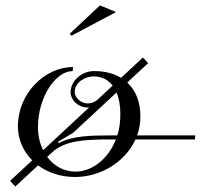

<svg xmlns="http://www.w3.org/2000/svg" viewBox="-20 -655 748 716"><path d="M37.1 40.5 122 -38.3C158.6 -11.2 206.3 5 259.6 5C358.8 5 448.3 -53.7 485.3 -135H706.8L708.1 -150H491.4C499.5 -172.4 503.5 -194.3 503.5 -222.3C503.5 -274.9 486.3 -317.9 454.6 -347.3L532.4 -419.5L512.9 -440.5L431.3 -364.8C404.5 -381.1 370.8 -390 331.1 -390C286.6 -390 243.4 -355.3 243.4 -311C243.4 -281.4 271.5 -254.2 306.1 -254.2C308.2 -254.2 310.4 -254.3 312.6 -254.6L140.8 -94.9C128.5 -119.7 121.6 -149 121.6 -180.6C121.6 -293 187.3 -390 251.1 -390L252.4 -405C147.3 -405 46.8 -307.2 46.8 -183.9C46.8 -134.7 66.7 -90.5 100.1 -57.1L17.6 19.5ZM173.8 -86.4C222.8 -131.4 296.1 -135 391.8 -135H412.3C384.8 -64.9 325.6 -15 261.3 -15C218.3 -15 181.1 -36 156 -69.9ZM198.7 -121.3C198.1 -123.1 197.4 -124.8 196.7 -126.6L253.1 -160.1L414.7 -310.2C424 -288.2 428.8 -260.9 428.8 -229.5C428.8 -199.7 425.1 -174 417.6 -150H393.1C316.5 -150 250.4 -148.5 198.7 -121.3ZM341.6 -281.4C329.9 -272.8 318.2 -269.2 307.4 -269.2C280 -269.2 258.5 -292.2 258.5 -312.6C258.5 -344.8 293.3 -370 329.4 -370C359.5 -370 383.3 -357.7 400.1 -335.8ZM239.8 -529 246.8 -522 412.8 -610 352.8 -635Z"/></svg>

Font: Galberik
Style: Regular
Weight: 400
Designer: Gluk
Foundry: Gluk
Version: Version 0.50